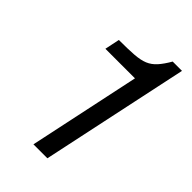

<svg xmlns="http://www.w3.org/2000/svg" viewBox="-205 -742 817 817"><g transform="rotate(45 203.5 -334.0)"><path d="M161 0 268 -504H90L104 -571Q159 -571 194.5 -573.5Q230 -576 253 -585.5Q276 -595 294 -615Q312 -635 331 -668H387L245 0Z"/></g></svg>

Font: Atkinson Hyperlegible Next
Style: Italic
Weight: 400
Italic angle: -12°
Designer: Elliott Scott, Megan Eiswerth, Linus Boman, Theodore Petrosky, Letters from Sweden
Foundry: Applied Design Works, Letters from Sweden
Version: Version 2.001